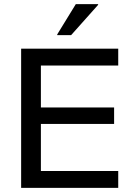

<svg xmlns="http://www.w3.org/2000/svg" viewBox="-20 -911 635 931"><path d="M553.3 0H82.5V-675H553.3V-593.3H178.3V-390H533.3V-310H178.3V-81.7H553.3ZM257.5 -740.8V-744.2L347.5 -890.8H455.8V-887.5L325 -740.8Z"/></svg>

Font: Funnel Display Light
Style: Regular
Weight: 400
Version: Version 1.000